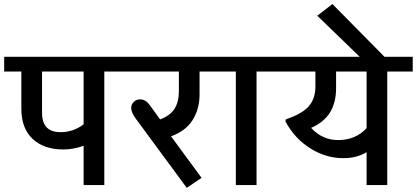

<svg xmlns="http://www.w3.org/2000/svg" viewBox="-35 -904 2036 938"><path d="M373.5 0V-191.9Q324.2 -173.8 273.9 -173.8Q179.7 -173.8 124.5 -225.3Q69.3 -276.9 69.3 -373V-554.7H-14.6V-626.5H599.1V-554.7H474.6V0ZM260.3 -258.3Q323.7 -258.3 373.5 -296.9V-554.7H170.4V-353Q170.4 -258.3 260.3 -258.3Z M877.4 13.7 630.9 -320.8Q606 -354.5 606 -376Q606 -393.6 618.2 -406Q630.4 -418.5 649.9 -418.5Q676.3 -418.5 695.8 -391.6L747.1 -320.8Q795.4 -338.4 817.1 -371.8Q838.9 -405.3 838.9 -458V-554.7H569.8V-626.5H1041V-554.7H939.9V-441.9Q939.9 -372.1 906.5 -318.4Q873 -264.6 800.8 -237.8L949.7 -35.2Z M1117.2 0V-554.7H1011.7V-626.5H1342.8V-554.7H1218.3V0Z M1755.9 0V-160.6Q1708.5 -131.3 1642.1 -131.3Q1557.6 -131.3 1481.2 -179Q1404.8 -226.6 1359.4 -311L1361.8 -321.3Q1441.9 -348.1 1473.9 -385.3Q1505.9 -422.4 1505.9 -481V-554.7H1313.5V-626.5H1981.4V-554.7H1856.9V0ZM1616.7 -219.7Q1702.1 -219.7 1755.9 -277.8V-554.7H1606.9V-473.6Q1606.9 -402.3 1577.1 -354.5Q1547.4 -306.6 1484.9 -279.3Q1540 -219.7 1616.7 -219.7Z M1862.3 -607.4H1742.2L1515.1 -827.1L1588.9 -884.3Z"/></svg>

Font: Khula Semibold
Style: Regular
Weight: 600
Designer: Erin McLaughlin, Steve Matteson
Version: Version 1.000;PS 1.0;hotconv 1.0.72;makeotf.lib2.5.5900